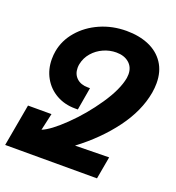

<svg xmlns="http://www.w3.org/2000/svg" viewBox="-138 -842 871 949"><g transform="rotate(20 297.5 -367.5)"><path d="M34.5 -221.5H158L138 -132Q181 -149 251 -216.8Q321 -284.5 378.2 -368.5Q435.5 -452.5 447 -517Q448.5 -527 448.5 -536Q448.5 -573.5 423 -595.5Q397.5 -617.5 356 -617.5Q321 -617.5 288.5 -603Q256 -588.5 233 -562Q210 -535.5 203 -501Q201 -491.5 201 -481Q201 -447.5 222.8 -427.2Q244.5 -407 281.5 -407H293L272.5 -287.5H257.5Q203 -287.5 159.2 -312.2Q115.5 -337 91 -380.5Q66.5 -424 66.5 -478Q66.5 -500 70 -519.5Q80.5 -580 122.8 -629.2Q165 -678.5 229 -706.8Q293 -735 367 -735Q433.5 -735 484.8 -713Q536 -691 565 -647.5Q594 -604 594 -542Q594 -518 589.5 -491Q571.5 -389.5 499.5 -292.5Q427.5 -195.5 320.5 -115L499 -118L478 0H-5Z"/></g></svg>

Font: JuliaMono ExtraBold
Style: Italic
Weight: 800
Italic angle: -9°
Monospace: yes
Designer: cormullion
Foundry: corm
Version: Version 0.057; ttfautohint (v1.8.4)